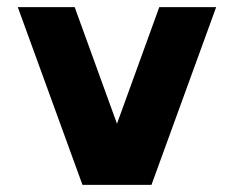

<svg xmlns="http://www.w3.org/2000/svg" viewBox="-20 -520 658 540"><path d="M212 0 30 -500H190L309 -172L428 -500H588L406 0Z"/></svg>

Font: Urbanist
Style: Regular
Weight: 400
Designer: Corey Hu
Foundry: Corey Hu
Version: Version 1.2; befe77262ef67d88f1d94aa3d2e49ef1327b4483